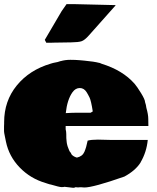

<svg xmlns="http://www.w3.org/2000/svg" viewBox="-25 -896 766 934"><path d="M270 -598.6Q292 -605 316.9 -605Q341.8 -605 364.3 -603L384.8 -601.1Q433.1 -596.7 459 -589.8V-590.3L469.2 -585.9Q571.8 -554.2 628.9 -489.3V-489.7Q642.1 -474.1 661.4 -442.6Q680.7 -411.1 680.7 -398.9L684.6 -385.7L687 -371.6Q696.3 -338.9 696.3 -316.9Q696.3 -294.9 696.8 -283.2H294.4V-267.1Q297.4 -255.9 297.4 -243.7Q297.4 -231.4 297.6 -224.4Q297.9 -217.3 298.8 -210.7Q299.8 -204.1 300 -200Q300.3 -195.8 302.2 -190.2Q304.2 -184.6 304.4 -182.6Q304.7 -180.7 307.4 -174.8Q310.1 -168.9 311.8 -163.8Q313.5 -158.7 318.4 -153.8V-154.3L323.7 -144Q333 -133.8 349.1 -129.4Q376 -135.3 385.5 -157.2Q395 -179.2 401.4 -211.9Q418.9 -216.8 451.2 -216.8L513.7 -215.3H693.8Q688 -155.8 658.7 -106H659.2Q633.8 -65.9 580.1 -37.1Q428.2 16.1 385.3 16.1Q377.4 16.1 372.6 15.1H361.3L356.9 15.6H352.5Q348.6 15.6 342.8 14.6Q337.9 17.6 331.1 17.6L288.6 12.7Q285.2 14.2 274.7 14.2Q264.2 14.2 219.7 1V1.5L208 -2L196.3 -5.9Q123 -27.3 70.8 -81.3Q18.6 -135.3 3.9 -207Q2.4 -215.8 -1.5 -233.6Q-5.4 -251.5 -5.4 -257.8V-281.2Q-5.4 -289.6 -4.9 -293.9V-301.3Q-4.9 -404.8 56.6 -480.2Q118.2 -555.7 221.7 -586.4L233.4 -589.8Q259.3 -594.2 270.5 -599.1ZM416 -347.7 426.3 -354Q418 -406.7 410.6 -421.6Q403.3 -436.5 396.5 -447.3Q383.8 -467.8 363 -467.8Q342.3 -467.8 327.6 -447.3Q301.8 -411.1 294.9 -345.7Q326.2 -347.7 352.5 -347.7ZM231.9 -688.5 224.1 -688H200.2L192.9 -702.1L274.9 -841.8Q295.9 -872.6 298.8 -876H333L537.1 -871.1V-869.6Q517.6 -847.2 473.1 -797.6Q428.7 -748 407.7 -724.1Q386.7 -700.2 371.3 -695.3Q356 -690.4 321.3 -689.9Z"/></svg>

Font: Bowlby One
Style: Regular
Weight: 400
Designer: vernon adams
Foundry: vernon adams
Version: Version 1.001